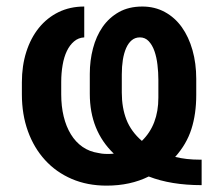

<svg xmlns="http://www.w3.org/2000/svg" viewBox="-20 -558 664 588"><path d="M306.5 10.5Q247.5 10.5 199.8 -10Q152 -30.5 118 -67.8Q84 -105 65.5 -156.2Q47 -207.5 47 -269V-306Q47 -356.5 60.5 -399Q74 -441.5 99 -472.5Q124 -503.5 159.2 -520.8Q194.5 -538 238 -538V-443.5Q220 -442.5 206.8 -431.2Q193.5 -420 184.8 -401.8Q176 -383.5 171.8 -359Q167.5 -334.5 167.5 -307V-269Q167.5 -232.5 175 -201.5Q182.5 -170.5 197 -146.8Q211.5 -123 232.8 -108.2Q254 -93.5 281 -89.5Q292.5 -87 299.8 -86.8Q307 -86.5 310 -86.5Q319 -86.5 328.5 -87.5Q255 -158 255 -270.5V-332Q255 -372.5 264.8 -409.8Q274.5 -447 294.2 -475.5Q314 -504 344.2 -521Q374.5 -538 416 -538Q454 -538 484.8 -521.2Q515.5 -504.5 536.8 -474.8Q558 -445 569.5 -404.5Q581 -364 581 -316.5V-267.5Q581 -209 566.2 -162.8Q551.5 -116.5 516.5 -77.5Q550 -69 592.5 -69Q595 -69 597.5 -69V9Q503.5 9 435.5 -17.5Q379 10.5 306.5 10.5ZM414.5 -126.5Q465 -175.5 465 -259V-314Q465 -336.5 462.2 -359.8Q459.5 -383 453 -401.5Q446.5 -420 435.5 -431.8Q424.5 -443.5 408.5 -443.5Q394 -443.5 383.5 -434.8Q373 -426 366.2 -410.5Q359.5 -395 356.2 -374.5Q353 -354 353 -330V-274.5Q353 -228 367.2 -191.5Q381.5 -155 414.5 -126.5Z"/></svg>

Font: Roberto Sans Medium
Style: Regular
Weight: 500
Designer: Google (font) & Cristiano Sobral (main changes)
Version: Version 1.000;October 12, 2021;FontCreator 14.0.0.2814 64-bi